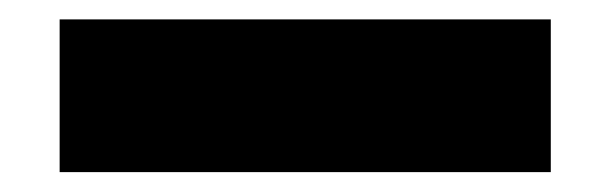

<svg xmlns="http://www.w3.org/2000/svg" viewBox="-20 -20 629 198"><path d="M41.5 157.5V0H548V157.5Z"/></svg>

Font: Encode Sans SmCnd Black
Style: Regular
Weight: 900
Width: 4
Designer: Multiple Designers
Foundry: Impallari Type
Version: Version 3.002; ttfautohint (v1.8.3) -l 8 -r 50 -G 200 -x 14 